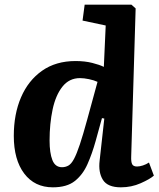

<svg xmlns="http://www.w3.org/2000/svg" viewBox="-20 -787 678 821"><path d="M541 -118Q540 -95 545 -85Q550 -75 566 -75Q577 -75 591 -79.5Q605 -84 617 -92L638 -36Q621 -21 581.5 -3.5Q542 14 497 14Q440 14 420 -18Q400 -50 406 -100L426 -280L416 -282L389 -184Q374 -130 354 -85Q334 -40 300 -13Q266 14 206 14Q128 14 83.5 -45Q39 -104 39 -206Q39 -299 70 -371Q101 -443 160 -484.5Q219 -526 303 -526Q343 -526 374.5 -518Q406 -510 424 -501L432 -678L333 -699L342 -767H542L560 -751ZM245 -72Q260 -72 272.5 -79Q285 -86 296.5 -107.5Q308 -129 321.5 -169.5Q335 -210 353 -276L397 -437Q382 -444 360.5 -448.5Q339 -453 322 -453Q276 -453 247 -416.5Q218 -380 205 -319Q192 -258 192 -186Q192 -133 204 -102.5Q216 -72 245 -72Z"/></svg>

Font: Literata 12pt
Style: Bold Italic
Weight: 700
Italic angle: -2°
Designer: Latin by Veronika Burian and Jose Scaglione. Greek by Irene Vlachou. Cyrillic by Vera Evstafieva
Foundry: TypeTogether
Version: Version 3.002